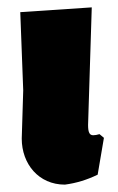

<svg xmlns="http://www.w3.org/2000/svg" viewBox="-20 -494 321 521"><path d="M156 7C187 3 216 -6 245 -20L262 -120L250 -130C243 -128 238 -127 233 -127C228 -127 224 -129 222 -134C220 -138 219 -145 219 -155L229 -474L35 -461L43 -249L39 -118C39 -49 85 7 156 7Z"/></svg>

Font: Luna Sans Black
Style: Regular
Weight: 900
Designer: Juan Pablo del Peral
Foundry: Huerta Tipografica
Version: Version 2.001; ttfautohint (v1.5)